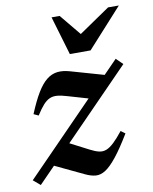

<svg xmlns="http://www.w3.org/2000/svg" viewBox="-92 -737 642 808"><g transform="rotate(-10 229.0 -333.0)"><path d="M-13 -15.5 419.5 -458.5 447.5 -431 17 10ZM59 -279.5 38.5 -289Q60.5 -342.5 80.8 -376Q101 -409.5 122.2 -426.2Q143.5 -443 167.8 -445.8Q192 -448.5 221 -440L385.5 -393L305 -306L193.5 -338.5Q167.5 -346.5 149.5 -348Q131.5 -349.5 117.5 -343.2Q103.5 -337 89.8 -321.8Q76 -306.5 59 -279.5ZM208.5 -2 69.5 -68 150.5 -150 246.5 -100.5Q267.5 -89.5 283.8 -86Q300 -82.5 315 -88.5Q330 -94.5 347.2 -110.8Q364.5 -127 387 -155.5L405.5 -142Q369.5 -82.5 342.5 -48.8Q315.5 -15 294 -1.2Q272.5 12.5 252 10.8Q231.5 9 208.5 -2ZM471.5 -677 321.5 -511.5H233L184 -677H218.5L305.5 -571.5H271L425.5 -677Z"/></g></svg>

Font: Newsreader 24pt SemiBold
Style: Italic
Weight: 600
Italic angle: -17°
Designer: Hugues Gentile
Foundry: Production Type
Version: Version 1.003